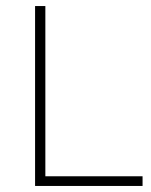

<svg xmlns="http://www.w3.org/2000/svg" viewBox="-20 -615 499 635"><path d="M96 0V-595H130V-32H451.5V0Z"/></svg>

Font: Encode Sans SC Thin
Style: Regular
Weight: 250
Designer: Multiple Designers
Foundry: Impallari Type
Version: Version 3.002